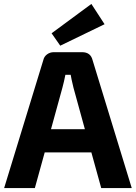

<svg xmlns="http://www.w3.org/2000/svg" viewBox="-20 -955 690 975"><path d="M286 -723 242 -786 444 -935 511 -832ZM444 -181H207L157 0H1L200 -650Q204 -668 219 -679Q234 -690 253 -690H397Q440 -690 450 -650L649 0H494ZM411 -299 353 -510Q341 -560 339 -575H312Q310 -564 305 -542Q300 -520 297 -510L239 -299Z"/></svg>

Font: Exo 2.0
Style: Bold
Weight: 700
Designer: Natanael Gama
Version: Version 1.001;PS 001.001;hotconv 1.0.70;makeotf.lib2.5.58329